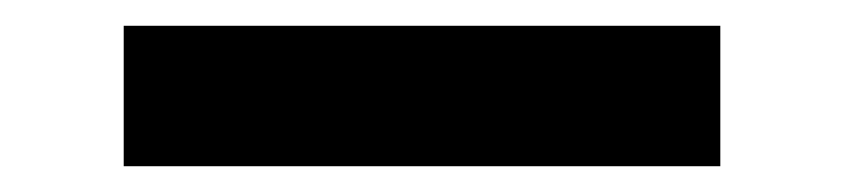

<svg xmlns="http://www.w3.org/2000/svg" viewBox="-20 84 655 149"><path d="M76 104H539V213H76Z"/></svg>

Font: Piazzolla Thin Black
Style: Regular
Weight: 900
Version: Version 2.005